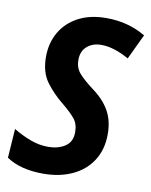

<svg xmlns="http://www.w3.org/2000/svg" viewBox="-83 -786 675 858"><g transform="rotate(10 254.5 -357.0)"><path d="M172 10Q68 10 5 -33L14 -165Q52 -142 92 -127Q132 -112 173 -112Q218 -112 249.5 -132.5Q281 -153 281 -197Q281 -235 261.5 -258.5Q242 -282 203 -314Q159 -349 126.5 -393Q94 -437 94 -506Q94 -570 122.5 -619Q151 -668 204 -696Q257 -724 331 -724Q430 -724 509 -677L455 -563Q421 -582 389.5 -592Q358 -602 329 -602Q290 -602 264.5 -580Q239 -558 239 -518Q239 -483 259.5 -459Q280 -435 321 -404Q374 -366 400 -321Q426 -276 426 -214Q426 -144 393.5 -93.5Q361 -43 303.5 -16.5Q246 10 172 10Z"/></g></svg>

Font: Noto Sans SemiCondensed
Style: Bold Italic
Weight: 700
Width: 4
Italic angle: -12°
Designer: Monotype Design Team
Foundry: Monotype Imaging Inc.
Version: Version 2.013; ttfautohint (v1.8.4.7-5d5b)